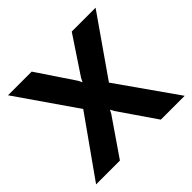

<svg xmlns="http://www.w3.org/2000/svg" viewBox="-136 -663 803 803"><g transform="rotate(-45 265.5 -262.0)"><path d="M147 -524 257 -360 266 -342 275 -360 384 -524H525L343 -263L528 0H387L275 -163L266 -180L257 -163L145 0H4L189 -261L7 -524Z"/></g></svg>

Font: Rising Sun
Style: Bold
Weight: 700
Designer: Matt McInerney, Pablo Impallari, Rodrigo Fuenzalida (Raleway font), Stephen Hutchings (Greek), Cristiano Sobral (main ch
Foundry: The Rising Sun Project Authors
Version: Version 4.327; ttfautohint (v1.8.4.7-5d5b-dirty)